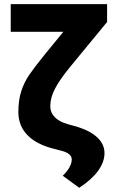

<svg xmlns="http://www.w3.org/2000/svg" viewBox="-20 -727 581 934"><path d="M501 -620.1 319.3 -399.4Q270.5 -339.4 247.6 -295.7Q224.6 -252 224.6 -210Q224.6 -179.2 246.3 -157Q268.1 -134.8 309.6 -123L340.8 -114.3Q413.1 -94.7 450.7 -60.8Q488.3 -26.9 488.3 17.6Q488.3 61.5 456.8 104.5Q425.3 147.5 365.2 186.5L285.2 127.9Q307.6 106.4 318.4 85.9Q329.1 65.4 329.1 48.8Q329.1 34.2 316.4 23.4Q303.7 12.7 280.3 6.8L247.1 -2Q160.2 -22.5 114.7 -68.4Q69.3 -114.3 69.3 -181.6Q69.3 -240.2 83.5 -283.7Q97.7 -327.1 122.8 -363.8Q147.9 -400.4 200.2 -464.8L288.1 -572.3H32.2V-707H501Z"/></svg>

Font: Pretendard GOV ExtraBold
Style: Regular
Weight: 800
Designer: Base glyphs from Inter by Rasmus Andersson; Hangeul glyphs from Noto Sans CJK(Source Han Sans) by Jang Soo-young and Kan
Foundry: Kil Hyung-jin
Version: Version 1.309